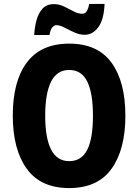

<svg xmlns="http://www.w3.org/2000/svg" viewBox="-20 -947 703 977"><path d="M618 -358Q618 -186 547.5 -88Q477 10 332 10Q187 10 116 -88.5Q45 -187 45 -359Q45 -534 117 -629.5Q189 -725 332 -725Q477 -725 547.5 -628Q618 -531 618 -358ZM210 -358Q210 -245 240 -186Q270 -127 332 -127Q395 -127 424 -185Q453 -243 453 -358Q453 -473 424 -532Q395 -591 332 -591Q270 -591 240 -531.5Q210 -472 210 -358ZM154 -769Q156 -807 165.5 -843Q175 -879 196 -902.5Q217 -926 254 -926Q281 -926 306 -914Q331 -902 354 -889.5Q377 -877 400 -877Q425 -877 434 -927H512Q509 -848 480.5 -809Q452 -770 411 -770Q385 -770 358.5 -782Q332 -794 308.5 -806.5Q285 -819 266 -819Q256 -819 246 -807.5Q236 -796 232 -769Z"/></svg>

Font: Noto Sans Arabic Cond ExtBd
Style: Regular
Weight: 800
Width: 3
Designer: Monotype Design Team, Nadine Chahine, Nizar Qandah and Khaled Hosny
Foundry: Monotype Imaging Inc.
Version: Version 2.012; ttfautohint (v1.8.4.7-5d5b)